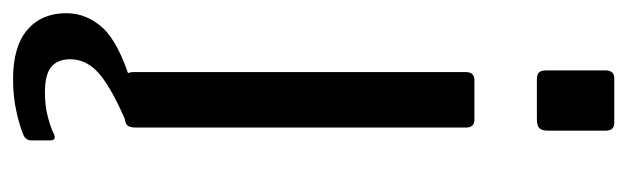

<svg xmlns="http://www.w3.org/2000/svg" viewBox="-362 -432 951 291"><g transform="rotate(90 113.5 -286.5)"><path d="M161.3 -16.7Q161.3 -7.2 157.6 -3.6Q154 0 143.5 0H92.4Q83.2 0 80.2 -3.1Q77.2 -6.2 77.2 -14.1V-516.4Q77.2 -530 89 -530H149.8Q161.3 -530 161.3 -517.2ZM166 -729V-641.4Q166 -632.2 162.3 -628.5Q158.7 -624.7 148.2 -624.7H89.8Q80.6 -624.7 77.7 -628Q74.7 -631.2 74.7 -639.1V-728.4Q74.7 -742 86.5 -742H154.5Q166 -742 166 -729ZM-12 88.7Q-12 57.7 10.3 33.2Q32.7 8.8 94.3 -10.1L156.3 -3.6Q104.7 18.1 81.2 37.4Q57.8 56.8 57.8 82.5Q57.8 101.8 69.5 111.4Q81.2 120.9 107.6 120.9Q128.9 120.9 145.5 116.4Q162.2 111.9 170.1 107.8Q180.8 102.4 180.8 113V141.8Q180.8 148.7 174.5 152.6Q162.9 158.1 139.1 163.7Q115.2 169.2 87.9 169.2Q38.3 169.2 13.1 147.5Q-12 125.8 -12 88.7Z"/></g></svg>

Font: Libre Franklin Thin
Style: Regular
Weight: 100
Designer: Pablo Impallari, Rodrigo Fuenzalida, Nhung Nguyen
Foundry: Impallari Type
Version: Version 3.000